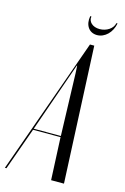

<svg xmlns="http://www.w3.org/2000/svg" viewBox="-185 -893 621 951"><g transform="rotate(15 125.0 -417.5)"><path d="M289 -835C284 -807 252 -785 216 -785C180 -785 156 -807 161 -835H155C146 -788 170 -753 211 -753C251 -753 286 -787 295 -835ZM-59 0H-51L27 -218H168L178 0H244L212 -699H190ZM154 -581H156L158 -542L168 -224H29Z"/></g></svg>

Font: Moniqa Ita Display
Style: Italic
Weight: 400
Italic angle: -10°
Designer: Rajesh Rajput
Foundry: Rajesh Rajput
Version: Version 1.000